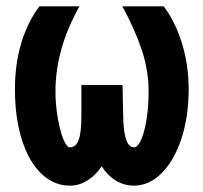

<svg xmlns="http://www.w3.org/2000/svg" viewBox="-20 -570 640 604"><path d="M27 -290Q27 -368.5 47 -434.8Q67 -501 104 -550H230Q154.5 -416 154.5 -283Q154.5 -241 161.5 -199.8Q168.5 -158.5 179.2 -132.5Q190 -106.5 200 -106.5Q218 -106.5 227 -128.8Q236 -151 236 -204.5V-302.5H365.5L366.5 -250L367.5 -210.5Q368 -106.5 401.5 -106.5Q413 -106.5 423.8 -130Q434.5 -153.5 441 -194.2Q447.5 -235 447.5 -283Q447.5 -347 426.5 -411.2Q405.5 -475.5 365 -550H495Q531.5 -502 552.5 -433.5Q573.5 -365 573.5 -290Q573.5 -202.5 550.5 -133.2Q527.5 -64 488.2 -25Q449 14 401.5 14Q370.5 14 344.2 -2Q318 -18 300 -47Q281 -18.5 255 -2.2Q229 14 200 14Q149.5 14 110.2 -23.5Q71 -61 49 -130Q27 -199 27 -290Z"/></svg>

Font: JuliaMono ExtraBold
Style: Regular
Weight: 800
Monospace: yes
Designer: cormullion
Foundry: corm
Version: Version 0.055; ttfautohint (v1.8.4)